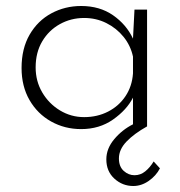

<svg xmlns="http://www.w3.org/2000/svg" viewBox="-20 -423 601 641"><path d="M251 8Q196 8 150.5 -17.5Q105 -43 78.5 -89Q52 -135 52 -196Q52 -261 79 -307.5Q106 -354 151.5 -378.5Q197 -403 251 -403Q313 -403 357.5 -372Q402 -341 424 -294L429 -391H471V-1Q428 23 402.5 49.5Q377 76 377 106Q377 133 393 147.5Q409 162 429 162Q449 162 465 149Q481 136 493 116L514 139Q501 164 476.5 181Q452 198 425 198Q389 198 362 173.5Q335 149 335 109Q335 73 361.5 41.5Q388 10 424 -8V-97Q403 -56 357.5 -24Q312 8 251 8ZM261 -32Q305 -32 341 -50.5Q377 -69 399 -102Q421 -135 424 -178V-234Q416 -271 392.5 -300Q369 -329 335 -346Q301 -363 261 -363Q217 -363 180 -342.5Q143 -322 121 -285Q99 -248 99 -198Q99 -152 121 -114.5Q143 -77 180 -54.5Q217 -32 261 -32Z"/></svg>

Font: Synthetic Light
Style: Regular
Weight: 300
Designer: Santiago Orozco
Foundry: Typemade
Version: Version 2.000; ttfautohint (v1.8.4.7-5d5b)